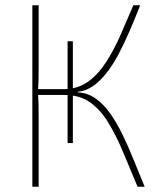

<svg xmlns="http://www.w3.org/2000/svg" viewBox="-20 -710 608 730"><path d="M503 0Q474 -70 447.5 -133Q421 -196 391 -245Q361 -294 321.5 -321.5Q282 -349 225 -349L228 -371Q279 -373 317 -401Q355 -429 384.5 -475.5Q414 -522 438.5 -577.5Q463 -633 487 -690H513Q493 -639 472.5 -591.5Q452 -544 430.5 -503.5Q409 -463 385 -432.5Q361 -402 334 -383Q307 -364 275 -361V-359Q313 -357 343 -336Q373 -315 398 -280Q423 -245 445 -200Q467 -155 487.5 -104Q508 -53 530 0ZM103 0V-690H127V-454Q127 -428 126.5 -407.5Q126 -387 124 -361Q126 -334 126.5 -311Q127 -288 127 -263V0ZM112 -349V-371H257V-349ZM237 -166V-553H257V-166Z"/></svg>

Font: Exo 2 Thin
Style: Regular
Weight: 250
Designer: Natanael Gama
Foundry: Natanael Gama
Version: Version 2.010